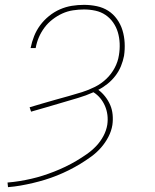

<svg xmlns="http://www.w3.org/2000/svg" viewBox="-20 -548 640 791"><path d="M13 223 11 204Q36 202 60.5 198Q85 194 109 188.5Q133 183 156.5 175.5Q180 168 203 159Q226 150 249 139Q272 128 294 115Q316 102 337.5 87Q359 72 376.5 53.5Q394 35 406 12.5Q418 -10 422 -34Q425 -55 422.5 -74.5Q420 -94 412.5 -111.5Q405 -129 393 -143.5Q381 -158 365 -168Q334 -154 301.5 -144.5Q269 -135 237 -125.5Q205 -116 172.5 -106.5Q140 -97 108 -88L102 -106Q129 -114 156 -122Q183 -130 210 -137.5Q237 -145 264 -152.5Q291 -160 318 -168.5Q345 -177 371 -190Q397 -203 418 -223Q439 -243 452.5 -268.5Q466 -294 470 -321Q474 -345 473 -369Q472 -393 465.5 -415Q459 -437 446 -455.5Q433 -474 414.5 -486.5Q396 -499 373 -504Q350 -509 326 -509Q304 -509 281 -505.5Q258 -502 237 -492.5Q216 -483 196.5 -468Q177 -453 163 -434Q149 -415 140 -394Q131 -373 127 -350H106Q111 -375 120.5 -399Q130 -423 145.5 -444Q161 -465 182 -482Q203 -499 227 -509.5Q251 -520 276 -524Q301 -528 326 -528Q353 -528 379 -522.5Q405 -517 426 -503.5Q447 -490 462 -469Q477 -448 484.5 -423.5Q492 -399 493.5 -372Q495 -345 491 -318Q487 -297 478.5 -276Q470 -255 456 -236.5Q442 -218 423.5 -203Q405 -188 385 -178Q401 -166 413.5 -150Q426 -134 434 -115.5Q442 -97 444 -75.5Q446 -54 443 -33Q439 -8 426.5 16Q414 40 396 60.5Q378 81 356 97Q334 113 311 127Q288 141 264 153Q240 165 215 175Q190 185 165.5 192.5Q141 200 115.5 206Q90 212 64.5 216.5Q39 221 13 223Z"/></svg>

Font: Iosevka Etoile Thin Oblique
Style: Regular
Weight: 100
Italic angle: -9°
Designer: Belleve Invis
Foundry: Belleve Invis
Version: Version 15.5.2; ttfautohint (v1.8.4)